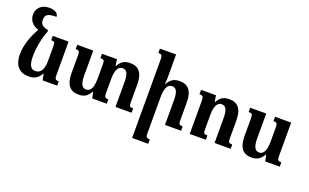

<svg xmlns="http://www.w3.org/2000/svg" viewBox="-106 -1298 3351 2085"><g transform="rotate(20 1570.0 -255.5)"><path d="M212 12C275 12 319 -9 353 -71H358L372 0H540V-50C503 -50 493 -58 493 -106V-492H310V-442C348 -442 355 -434 355 -385V-225C355 -137 334 -68 259 -68C206 -68 183 -116 183 -208C183 -309 203 -416 242 -518V-532C167 -547 149 -576 149 -617C149 -671 166 -700 278 -700C276 -741 241 -766 170 -766C78 -766 29 -704 29 -638C29 -569 73 -519 140 -500C77 -390 43 -281 43 -183C43 -48 111 12 212 12Z M1353 -110V-311C1353 -444 1300 -502 1205 -502C1139 -502 1100 -479 1067 -419H1062L1052 -492H879V-442C921 -442 927 -433 927 -386V-225C927 -138 910 -68 848 -68C796 -68 778 -120 778 -208V-492H593V-442C635 -442 640 -433 640 -382V-183C640 -47 692 12 790 12C852 12 892 -9 926 -71H931L945 0H1113V-50C1076 -50 1066 -58 1066 -106V-266C1066 -354 1085 -422 1145 -422C1198 -422 1214 -371 1214 -286V0H1400V-50C1358 -50 1353 -59 1353 -110Z M1972 -50C1930 -50 1925 -59 1925 -110V-311C1925 -444 1872 -502 1777 -502C1711 -502 1669 -477 1639 -419H1634C1636 -443 1638 -467 1638 -492V-760H1451V-710C1488 -710 1499 -701 1499 -654V255H1685V204C1644 204 1638 196 1638 148V-266C1638 -354 1657 -422 1717 -422C1770 -422 1786 -372 1786 -286V0H1972Z M2545 -50C2503 -50 2498 -59 2498 -110V-311C2498 -444 2445 -502 2350 -502C2284 -502 2245 -479 2212 -419H2208L2196 -492H2024V-442C2061 -442 2072 -433 2072 -386V0H2258V-50C2217 -50 2211 -59 2211 -107V-266C2211 -354 2230 -422 2290 -422C2343 -422 2359 -372 2359 -286V0H2545Z M2789 12C2851 12 2891 -13 2925 -71H2930L2944 0H3112V-50C3075 -50 3065 -58 3065 -106V-492H2879V-442C2918 -442 2926 -433 2926 -384V-225C2926 -138 2909 -68 2847 -68C2795 -68 2777 -120 2777 -208V-492H2592V-442C2634 -442 2639 -433 2639 -382V-183C2639 -47 2691 12 2789 12Z"/></g></svg>

Font: Noto Serif Armenian SemiCondensed
Style: Bold
Weight: 700
Width: 4
Designer: Monotype Design Team
Foundry: Monotype Imaging Inc.
Version: Version 2.008